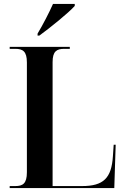

<svg xmlns="http://www.w3.org/2000/svg" viewBox="-20 -951 638 971"><path d="M170 -781V-771H179C234 -811 327 -886 358 -921V-931H248C228 -886 197 -826 170 -781ZM29 0H558L565 -219H555L551 -161C544 -50 503 -10 395 -10H246V-637C246 -692 267 -704 305 -704H333V-714H29V-704H57C95 -704 116 -692 116 -635V-80C116 -22 95 -10 57 -10H29Z"/></svg>

Font: Noto Serif Display SemiCondensed SemiBold
Style: Regular
Weight: 600
Width: 4
Designer: Monotype Design Team
Foundry: Monotype Imaging Inc.
Version: Version 2.009